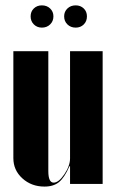

<svg xmlns="http://www.w3.org/2000/svg" viewBox="-20 -686 433 716"><path d="M136.2 -666Q154.8 -666 167 -654.3Q179.2 -642.6 179.2 -625Q179.2 -606.9 167 -595Q154.8 -583 136.2 -583Q118.2 -583 106.2 -595Q94.2 -606.9 94.2 -625Q94.2 -643.1 106.2 -654.5Q118.2 -666 136.2 -666ZM219.2 -625Q219.2 -642.6 231.4 -654.3Q243.7 -666 262.2 -666Q280.3 -666 292.2 -654.5Q304.2 -643.1 304.2 -625Q304.2 -606.4 292.2 -594.7Q280.3 -583 262.2 -583Q243.7 -583 231.4 -595Q219.2 -606.9 219.2 -625ZM238.8 -65.9Q220.7 -23.9 200.2 -7.1Q179.7 9.8 146 9.8Q97.2 9.8 63.5 -20.8Q29.8 -51.3 29.8 -96.2V-495.1H160.2V-47.9Q160.2 -4.9 180.2 -4.9Q198.7 -4.9 220 -36.1Q241.2 -67.4 241.2 -95.2V-495.1H362.8V0H241.2V-65.9Z"/></svg>

Font: Moniqa Black Display
Style: Regular
Weight: 900
Designer: Rajesh Rajput
Foundry: Rajesh Rajput
Version: Version 1.000